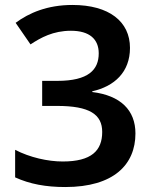

<svg xmlns="http://www.w3.org/2000/svg" viewBox="-20 -744 612 774"><path d="M504 -551C504 -657 420 -724 272 -724C171 -724 97 -692 43 -652L103 -565C144 -592 194 -620 266 -620C341 -620 378 -586 378 -529C378 -463 337 -418 211 -418H150V-317H210C341 -317 392 -283 392 -212C392 -137 349 -93 233 -93C173 -93 101 -109 41 -140V-29C100 -2 165 10 243 10C439 10 526 -81 526 -206C526 -300 466 -359 352 -373V-376C441 -396 504 -453 504 -551Z"/></svg>

Font: Noto Sans Gunjala Gondi Semibold
Style: Regular
Weight: 400
Designer: Ek Type
Foundry: Ek Type
Version: Version 1.004